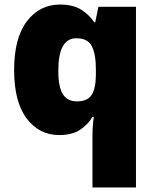

<svg xmlns="http://www.w3.org/2000/svg" viewBox="-20 -676 683 843"><path d="M386 -82Q386 -123 392 -163H386Q367 -130 332 -106.5Q297 -83 240 -83Q152 -83 97 -156Q42 -229 42 -369Q42 -509 98 -582.5Q154 -656 243 -656Q301 -656 336.5 -633.5Q372 -611 394 -578H398L412 -646H577V147H386ZM318 -231Q365 -231 383 -260.5Q401 -290 401 -349V-372Q401 -437 383.5 -472.5Q366 -508 315 -508Q236 -508 236 -366Q236 -294 256 -262.5Q276 -231 318 -231Z"/></svg>

Font: Noto Sans Kannada UI Black
Style: Regular
Weight: 900
Designer: Jelle Bosma - Monotype Design Team
Foundry: Monotype Imaging Inc.
Version: Version 2.005; ttfautohint (v1.8.4.7-5d5b)